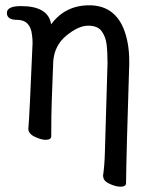

<svg xmlns="http://www.w3.org/2000/svg" viewBox="-20 -512 583 725"><path d="M435 193Q418 193 394.5 182.5Q371 172 370 156L369 153Q375 110 376 65L386 -274Q386 -316 382.5 -344.5Q379 -373 364 -394Q349 -415 313 -415Q276 -415 230.5 -377.5Q185 -340 181 -279Q174 -104 174 -74Q174 -10 173.5 3Q173 16 152 16Q136 16 111.5 4.5Q87 -7 87 -26Q91 -64 103 -350Q103 -364 101 -379Q95 -437 45 -437Q6 -437 6 -463Q6 -489 59 -489Q163 -489 173 -420Q226 -492 317 -492Q408 -492 445 -408Q468 -354 468 -281V-270Q457 73 456 179Q456 193 435 193Z"/></svg>

Font: LXGW WenKai TC
Style: Bold
Weight: 700
Designer: LXGW / Fontworks Inc.
Foundry: LXGW / Fontworks Inc.
Version: Version 1.330;April 28, 2024